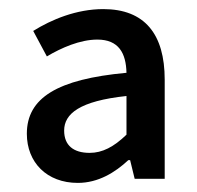

<svg xmlns="http://www.w3.org/2000/svg" viewBox="-20 -830 433 422"><path d="M151 -428C196 -428 233 -451 262 -478H266L276 -437H342V-655C342 -755 298 -810 207 -810C148 -810 93 -787 53 -762L83 -706C115 -725 156 -743 194 -743C241 -743 257 -713 258 -670C106 -656 39 -615 39 -536C39 -473 83 -428 151 -428ZM177 -494C142 -494 121 -510 121 -543C121 -580 155 -608 258 -619V-534C230 -507 205 -494 177 -494Z"/></svg>

Font: Noto Sans Japanese Medium
Style: Regular
Weight: 500
Designer: Ryoko NISHIZUKA (kana & ideographs); Paul D. Hunt (Latin, Greek & Cyrillic); Wenlong ZHANG (bopomofo); Sandoll Communica
Foundry: Adobe Systems Incorporated
Version: Version 1.000;PS 1;hotconv 1.0.78;makeotf.lib2.5.61930